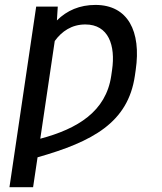

<svg xmlns="http://www.w3.org/2000/svg" viewBox="-20 -573 671 796"><path d="M19.2 203.1H117.2L135.7 79.2C364 14.2 510.7 -64.6 539.1 -258.5L542.6 -282.7C566.1 -443.2 510.3 -552.6 375.7 -552.6C310.7 -552.6 257.5 -529.8 215.9 -488.3L219.5 -545.5H130ZM147 2.1 207 -403.1C236.2 -443.2 277.3 -471.6 333.8 -471.6C430 -471.6 459.5 -384.9 444.6 -282.7L441.1 -258.5C419.4 -110.8 301.8 -39.1 147 2.1Z"/></svg>

Font: Margiela Sans
Style: Italic
Weight: 400
Italic angle: -9.39999°
Designer: Stefan Endress, Andreas Faust
Version: Version 1.100;FEAKit 1.0